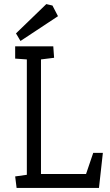

<svg xmlns="http://www.w3.org/2000/svg" viewBox="-20 -917 536 937"><path d="M61 0 54 -56 111 -64V-627L54 -631V-691H240L244 -635L180 -627V-68H400L435 -171H482L463 0ZM80 -717 58 -754 206 -897 236 -890 263 -838Z"/></svg>

Font: Kreon Light
Style: Regular
Weight: 300
Designer: Julia Petretta
Foundry: Julia Petretta and Eli Heuer
Version: Version 2.002